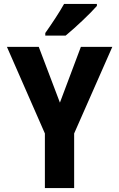

<svg xmlns="http://www.w3.org/2000/svg" viewBox="-20 -951 603 971"><path d="M209 -784V-771H312C361 -811 438 -884 470 -921V-931H304C279 -886 242 -831 209 -784ZM207 0H355V-276L548 -714H389L283 -432L176 -714H15L207 -276Z"/></svg>

Font: Noto Sans Mono SemiCondensed ExtraBold
Style: Regular
Weight: 800
Width: 4
Designer: Monotype Design Team
Foundry: Monotype Imaging Inc.
Version: Version 2.014